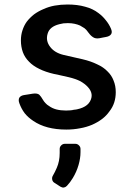

<svg xmlns="http://www.w3.org/2000/svg" viewBox="-20 -567 576 856"><path d="M316.4 74.2Q325.2 74.2 332 81.1Q338.9 87.9 338.9 96.7V111.3Q338.9 138.7 330.1 168.9Q321.3 199.2 304.7 226.6Q293 246.1 278.3 261.7Q265.6 274.4 250 265.6L222.7 248Q214.8 243.2 212.9 234.4Q210.9 225.6 214.8 217.8Q225.6 199.2 233.4 180.7Q246.1 151.4 246.1 115.2V96.7Q246.1 87.9 252.9 81.1Q259.8 74.2 268.6 74.2ZM291 -75.2Q361.3 -80.1 380.9 -114.3Q400.4 -148.4 371.1 -179.7Q358.4 -193.4 337.9 -205.1Q316.4 -215.8 287.1 -222.7Q267.6 -226.6 244.1 -232.4Q220.7 -237.3 220.7 -237.3Q182.6 -246.1 155.3 -259.8Q127 -273.4 109.4 -292Q90.8 -310.5 82 -334Q73.2 -358.4 73.2 -386.7Q73.2 -411.1 80.1 -431.6Q86.9 -453.1 99.6 -470.7Q113.3 -488.3 131.8 -502.9Q150.4 -516.6 173.8 -526.4Q197.3 -537.1 223.6 -542Q251 -546.9 281.2 -546.9Q325.2 -546.9 359.4 -537.1Q393.6 -528.3 418.9 -508.8Q437.5 -495.1 451.2 -477.5Q465.8 -460 474.6 -439.5Q481.4 -423.8 475.6 -415Q469.7 -405.3 453.1 -402.3Q445.3 -401.4 437.5 -399.4Q429.7 -398.4 422.9 -396.5Q405.3 -393.6 394.5 -401.4Q383.8 -408.2 375 -420.9Q374 -421.9 373 -422.9Q372.1 -424.8 371.1 -425.8Q365.2 -434.6 356.4 -441.4Q347.7 -447.3 336.9 -453.1Q326.2 -458 312.5 -460.9Q298.8 -463.9 282.2 -463.9Q272.5 -463.9 262.7 -462.9Q252.9 -460.9 244.1 -459Q201.2 -448.2 192.4 -417Q182.6 -384.8 204.1 -357.4Q213.9 -344.7 228.5 -335.9Q243.2 -327.1 262.7 -322.3Q291 -315.4 348.6 -302.7Q385.7 -293.9 413.1 -280.3Q441.4 -267.6 459 -249Q477.5 -231.4 486.3 -208Q496.1 -184.6 496.1 -156.2Q496.1 -131.8 489.3 -110.4Q482.4 -88.9 467.8 -70.3Q454.1 -50.8 434.6 -36.1Q415 -21.5 390.6 -10.7Q365.2 0 336.9 4.9Q307.6 10.7 275.4 10.7Q230.5 10.7 193.4 1Q156.2 -8.8 127.9 -28.3Q105.5 -43 89.8 -62.5Q75.2 -82 66.4 -106.4Q63.5 -114.3 63.5 -120.1Q63.5 -127 66.4 -131.8Q73.2 -141.6 89.8 -143.6Q98.6 -145.5 108.4 -146.5Q117.2 -147.5 126 -149.4Q146.5 -152.3 155.3 -144.5Q163.1 -136.7 170.9 -123Q175.8 -114.3 182.6 -107.4Q189.5 -99.6 198.2 -94.7Q212.9 -84 231.4 -79.1Q251 -74.2 274.4 -74.2Q286.1 -74.2 296.9 -75.2Q307.6 -76.2 317.4 -79.1Q308.6 -77.1 291 -75.2Z"/></svg>

Font: DeepSea
Style: Medium
Weight: 500
Designer: Stem
Version: Version 3.019;git-0a5106e0b